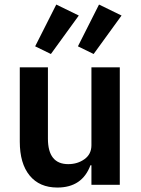

<svg xmlns="http://www.w3.org/2000/svg" viewBox="-20 -821 626 853"><path d="M206.1 -581.1 136.2 -615.2 230 -800.8 330.1 -752ZM396 -581.1 326.2 -615.2 419.9 -800.8 520 -752ZM234.9 12.2Q155.3 12.2 111.6 -41.3Q67.9 -94.7 67.9 -191.9V-522H192.9V-205.1Q192.9 -91.8 283.2 -91.8Q324.7 -91.8 355.5 -114Q386.2 -136.2 386.2 -175.8V-522H512.2V0H386.2V-86.9H381.8Q345.2 12.2 234.9 12.2Z"/></svg>

Font: Anuphan SemiBold
Style: Bold
Weight: 600
Designer: Mike Abbink, Paul van der Laan, Pieter van Rosmalen, Mint Tantisuwanna
Foundry: Bold Monday; Cadson Demak
Version: Version 3.002;hotconv 1.0.109;makeotfexe 2.5.65596